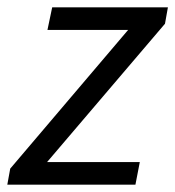

<svg xmlns="http://www.w3.org/2000/svg" viewBox="-30 -506 480 526"><path d="M-10 0 -2 -44 321 -424H100L113 -486H430L422 -441L99 -62H353L341 0Z"/></svg>

Font: Matigon Symbol
Style: Regular
Weight: 400
Designer: Paul D. Hunt
Foundry: Adobe Systems Incorporated
Version: Version 2.021;PS 2.000;hotconv 1.0.86;makeotf.lib2.5.63406